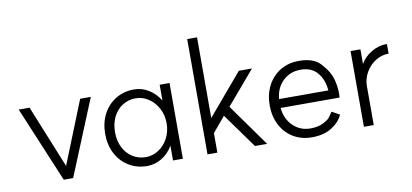

<svg xmlns="http://www.w3.org/2000/svg" viewBox="-67 -922 2467 1151"><g transform="rotate(-10 1166.5 -347.0)"><path d="M298 0H241L48 -461H114L269 -79L422 -461H487Z M533 -227Q533 -294 560.5 -347Q588 -400 637.5 -430Q687 -460 749 -460Q796 -460 837 -435Q878 -410 906 -365V-461H966V0H906V-90Q880 -45 838 -19.5Q796 6 749 6Q687 6 637.5 -24Q588 -54 560.5 -107Q533 -160 533 -227ZM907 -227Q907 -277 885 -318Q863 -359 827 -382.5Q791 -406 750 -406Q705 -406 669 -383Q633 -360 613 -319.5Q593 -279 593 -227Q593 -175 613 -134.5Q633 -94 669 -71Q705 -48 750 -48Q791 -48 827 -71Q863 -94 885 -135Q907 -176 907 -227Z M1176 -211 1388 -461H1468L1295 -258L1479 0H1405L1253 -211L1176 -119V0H1116V-702H1176Z M1534 -224Q1534 -291 1561.5 -344Q1589 -397 1638.5 -427Q1688 -457 1751 -457Q1840 -457 1880.5 -413.5Q1921 -370 1937 -331Q1948 -302 1952 -273Q1956 -244 1956 -224Q1956 -204 1955 -198H1596Q1602 -131 1645.5 -88.5Q1689 -46 1751 -46Q1798 -46 1828.5 -61.5Q1859 -77 1869 -89.5Q1879 -102 1892 -123L1940 -97Q1920 -53 1872 -22.5Q1824 8 1751 8Q1688 8 1638.5 -21.5Q1589 -51 1561.5 -104Q1534 -157 1534 -224ZM1753 -403Q1689 -403 1645.5 -361.5Q1602 -320 1596 -252H1896Q1891 -317 1855.5 -360Q1820 -403 1753 -403Z M2068 -461H2128V-372Q2152 -414 2197 -440Q2242 -466 2290 -465V-406Q2249 -407 2211.5 -384Q2174 -361 2151 -321.5Q2128 -282 2128 -238V0H2068Z"/></g></svg>

Font: SUITE Light
Style: Regular
Weight: 300
Designer: Sun
Foundry: Sun
Version: Version 2.040